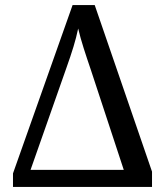

<svg xmlns="http://www.w3.org/2000/svg" viewBox="-20 -734 648 754"><path d="M31 0H577V-60L352 -714H265L31 -53ZM100 -67 241 -468C263 -530 277 -574 287 -622C298 -574 317 -518 337 -459L466 -67Z"/></svg>

Font: Noto Serif Thai
Style: Regular
Weight: 400
Designer: Monotype Design Team
Foundry: Monotype Imaging Inc.
Version: Version 1.901